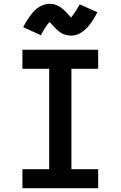

<svg xmlns="http://www.w3.org/2000/svg" viewBox="-20 -999 640 1019"><path d="M99 0V-101H241V-634H99V-735H501V-634H359V-101H501V0ZM357 -810Q348 -810 339.5 -811.5Q331 -813 322 -816Q313 -819 306.5 -823Q300 -827 292 -833Q284 -839 277.5 -845.5Q271 -852 266 -857.5Q261 -863 254.5 -870.5Q248 -878 243 -882Q237 -876 233 -870.5Q229 -865 223 -856.5Q217 -848 210.5 -837Q204 -826 197 -812L103 -855Q110 -869 117 -880.5Q124 -892 131 -902Q138 -912 144.5 -921Q151 -930 158 -937.5Q165 -945 175 -953Q185 -961 196 -966.5Q207 -972 219 -975.5Q231 -979 243 -979Q252 -979 260.5 -977.5Q269 -976 278 -972.5Q287 -969 293.5 -965.5Q300 -962 308 -955.5Q316 -949 322.5 -943Q329 -937 334 -931Q339 -925 345.5 -918.5Q352 -912 357 -906Q363 -913 367 -918.5Q371 -924 377 -932.5Q383 -941 389.5 -952Q396 -963 403 -976L497 -934Q490 -920 483 -908.5Q476 -897 469 -886.5Q462 -876 455.5 -867.5Q449 -859 442 -851.5Q435 -844 425 -836Q415 -828 404 -822Q393 -816 381 -813Q369 -810 357 -810Z"/></svg>

Font: Iosevka Curly Extended
Style: Bold
Weight: 700
Width: 7
Monospace: yes
Designer: Belleve Invis
Foundry: Belleve Invis
Version: Version 11.1.0; ttfautohint (v1.8.3)